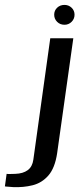

<svg xmlns="http://www.w3.org/2000/svg" viewBox="-133 -651 324 783"><path d="M-80 112Q-87 111 -98.5 110.5Q-110 110 -113 109L-106 58Q-100 59 -89.5 58.5Q-79 58 -71 58Q-39 57 -20 43Q-1 29 3 0L72 -495H166L100 -26Q91 34 64.5 64.5Q38 95 0 104.5Q-38 114 -80 112ZM130 -550Q112 -550 100 -562Q88 -574 88 -591Q88 -608 100 -619.5Q112 -631 130 -631Q147 -631 159 -619.5Q171 -608 171 -591Q171 -574 159 -562Q147 -550 130 -550Z"/></svg>

Font: Alumni Sans SemiBold
Style: Italic
Weight: 600
Italic angle: -8°
Version: Version 1.016